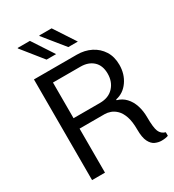

<svg xmlns="http://www.w3.org/2000/svg" viewBox="-212 -1012 1024 1133"><g transform="rotate(-30 300.0 -445.5)"><path d="M551 4Q530 4 508.5 -5.5Q487 -15 473 -43Q459 -71 459 -125Q459 -180 447 -214.5Q435 -249 416 -267.5Q397 -286 376.5 -293Q356 -300 339 -300H167V0H79V-686H371Q424 -686 466.5 -664.5Q509 -643 534 -603.5Q559 -564 559 -509Q559 -446 526 -399Q493 -352 440 -341V-336Q474 -327 498 -301.5Q522 -276 534 -239Q546 -202 546 -158Q546 -89 557 -62Q568 -35 597 -27V-3Q590 0 578 2Q566 4 551 4ZM167 -371H347Q406 -371 439.5 -407Q473 -443 473 -498Q473 -554 440.5 -584Q408 -614 354 -614H167ZM350 -750 235 -892 237 -895H320L415 -750ZM202 -750 88 -892 89 -895H172L267 -750Z"/></g></svg>

Font: Chivo Mono Light
Style: Regular
Weight: 300
Monospace: yes
Designer: Hector Gatti
Foundry: Omnibus-Type
Version: Version 1.008